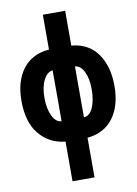

<svg xmlns="http://www.w3.org/2000/svg" viewBox="-105 -828 811 1135"><g transform="rotate(-10 300.0 -260.0)"><path d="M236 240H368V2Q470 -8 524 -81Q578 -154 578 -272Q578 -390 524.5 -466Q471 -542 368 -551V-760H234V-551Q130 -542 75.5 -469.5Q21 -397 21 -280Q21 -152 80 -80Q139 -8 236 2ZM234 -121Q200 -122 179 -165.5Q158 -209 158 -274Q158 -339 179.5 -381Q201 -423 234 -426ZM368 -121V-426Q402 -423 422 -381.5Q442 -340 442 -275Q442 -210 422.5 -166Q403 -122 368 -121Z"/></g></svg>

Font: Noto Sans Mono Extra
Style: Regular
Weight: 800
Designer: Monotype Design Team
Foundry: Monotype Imaging Inc.
Version: Version 1.900